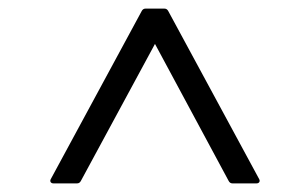

<svg xmlns="http://www.w3.org/2000/svg" viewBox="-20 -763 692 446"><path d="M168 -343 340 -661 511 -343C513 -339 516 -337 520 -337H576C582 -337 585 -342 582 -347L371 -737C369 -741 366 -743 362 -743H318C314 -743 311 -741 309 -737L98 -347C95 -342 98 -337 104 -337H159C163 -337 166 -339 168 -343Z"/></svg>

Font: Shippori Mincho OTF SemiBold
Style: Regular
Weight: 600
Designer: FONTDASU
Foundry: FONTDASU / Google Inc. / but / Adobe
Version: Version 3.300;hotconv 1.0.109;makeotfexe 2.5.65596